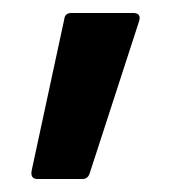

<svg xmlns="http://www.w3.org/2000/svg" viewBox="-20 -142 285 296"><path d="M38 134Q26 134 29 120L79 -112Q80 -122 90 -122H185Q199 -122 194 -108L118 126Q115 134 107 134Z"/></svg>

Font: Sofia Sans Extra Cond
Style: Bold
Weight: 700
Width: 1
Designer: Botio Nikoltchev, Ani Petrova
Foundry: lettersoup
Version: Version 4.100; ttfautohint (v1.8.3)